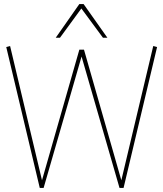

<svg xmlns="http://www.w3.org/2000/svg" viewBox="-20 -931 809 951"><path d="M592 0H572L384 -651L196 0H177L11 -698L30 -703L188 -38L373 -685H396L581 -38L739 -703L758 -698ZM256 -744 373 -911H394L512 -744H490L383 -889L277 -744Z"/></svg>

Font: Georama Thin
Style: Regular
Weight: 100
Designer: Jean-Baptiste Levee
Foundry: Production Type
Version: Version 1.000